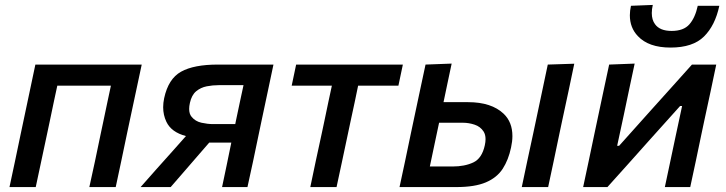

<svg xmlns="http://www.w3.org/2000/svg" viewBox="-20 -759 2944 779"><path d="M18.5 0Q30 -54.5 41 -105.5Q51.5 -156.5 64.5 -218L75 -267.5Q90 -337.5 101 -390.5Q112 -443 123.5 -497H555Q543.5 -443 532.2 -390.2Q521 -337.5 506 -267.5L495.5 -218Q482.5 -156.5 472 -105.5Q461 -54.5 449.5 0H342.5Q354.5 -54.5 365.5 -105.5Q376 -156.5 389 -218L399.5 -267.5Q408.5 -310.5 415.8 -345Q423 -379.5 430 -411.5H212.5Q205.5 -379.5 198.2 -345Q191 -310.5 182 -267.5L171.5 -218Q158.5 -156.5 147.5 -105.5Q136.5 -54.5 125 0Z M550.5 0Q582.5 -36 615 -73Q647.5 -109.5 679 -144.5L734.5 -207Q675 -222.5 655 -265Q642 -292.5 642 -324Q642 -341.5 646 -360.5Q663 -439.5 714.8 -468.2Q766.5 -497 864 -497H1089.5Q1078 -443 1067 -390.5Q1056 -338 1041 -268L1030.5 -218Q1017.5 -156.5 1007 -105.5Q996 -54.5 984 0H881Q890 -45.5 899.5 -88Q908.5 -130.5 918.5 -180.5H829L789 -134.5Q760.5 -101.5 730.8 -67.2Q701 -33 672.5 0ZM844.5 -255.5H934.5L937 -268Q945.5 -308.5 953 -343.8Q960.5 -379 968 -413.5H867.5Q843 -413.5 818.8 -408.8Q794.5 -404 776 -388.8Q757.5 -373.5 750.5 -341.5Q747.5 -328 747.5 -317Q747.5 -296.5 757.5 -285Q772.5 -266.5 797.5 -261Q822.5 -255.5 844.5 -255.5Z M1239 0Q1250.5 -55 1261.2 -105.8Q1272 -156.5 1285.5 -218L1296 -267.5Q1305 -310.5 1312.2 -345Q1319.5 -379.5 1326.5 -411.5H1163.5L1181.5 -497H1614.5L1596.5 -411.5H1433Q1426.5 -379.5 1419.2 -345Q1412 -310.5 1402.5 -267.5L1392 -218Q1379 -156.5 1368.2 -105.8Q1357.5 -55 1345.5 0Z M1601 0Q1612.5 -53.5 1623.5 -105Q1634 -156 1647 -217.5L1657.5 -267Q1672.5 -336.5 1683.5 -389.5Q1694.5 -442 1706.5 -497L1812.5 -501Q1804 -461 1796 -423.2Q1788 -385.5 1779.5 -344.5H1879Q1974 -344.5 2023.5 -297.5Q2059 -263.5 2059 -207Q2059 -185.5 2053.5 -160.5Q2043 -110.5 2019.8 -74.5Q1996.5 -38.5 1951.5 -19.2Q1906.5 0 1831.5 0ZM1724 -83.5H1816Q1865.5 -83.5 1900.5 -100Q1935.5 -116.5 1947 -169.5Q1950 -183 1950 -194.5Q1950 -213 1942 -225.5Q1929 -245.5 1905.5 -253.2Q1882 -261 1858.5 -261H1761.5Q1751.5 -214 1742.8 -172.8Q1734 -131.5 1724 -83.5ZM2097 0Q2108.5 -54.5 2119.2 -105.2Q2130 -156 2143.5 -218L2154 -267.5Q2168.5 -337.5 2180 -390.5Q2191 -443 2202.5 -497L2310 -500.5Q2298.5 -444.5 2287.2 -391.8Q2276 -339 2260.5 -267.5L2250 -218Q2237 -156 2226.5 -105.5Q2215.5 -54.5 2204 0Z M2346 0Q2357.5 -55 2368.5 -105.5Q2379 -156 2392 -217.5L2402.5 -267Q2417.5 -336.5 2428.5 -389.5Q2439.5 -442.5 2451.5 -497L2555 -501Q2544 -450.5 2534 -402.5Q2524 -354.5 2511 -293L2484 -167.5H2492L2624 -315Q2663.5 -359 2705 -405Q2746.5 -451 2787.5 -497H2886Q2874.5 -442 2863.5 -390Q2852.5 -338 2837 -267L2826.5 -217.5Q2813.5 -156 2803 -105Q2792 -54 2780.5 0H2677.5Q2688.5 -52 2698.5 -99Q2708.5 -146 2720.5 -203L2747.5 -329H2739.5L2611.5 -186.5Q2570.5 -140.5 2528.5 -93.5Q2486.5 -46.5 2444.5 0ZM2700.5 -566Q2611.5 -566 2568 -612.5Q2535.5 -646.5 2535.5 -697Q2535.5 -715 2540 -735.5L2628.5 -739Q2624.5 -721 2624.5 -706Q2624.5 -678.5 2637.5 -661Q2657 -633.5 2705 -633.5Q2753.5 -633.5 2777 -660.2Q2800.5 -687 2811 -735.5H2898.5Q2881.5 -655.5 2836.2 -610.8Q2791 -566 2700.5 -566Z"/></svg>

Font: Heraclito Medium
Style: Italic
Weight: 500
Italic angle: -12°
Designer: Kostas Bartsokas (font) & Cristiano Sobral (main changes)
Foundry: Kostas Bartsokas (font) & Cristiano Sobral (main changes)
Version: Version 1.00;July 8, 2020;FontCreator 13.0.0.2655 64-bit